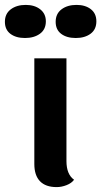

<svg xmlns="http://www.w3.org/2000/svg" viewBox="-80 -748 413 783"><path d="M222 -15Q212 -1 191.5 7Q171 15 151 15Q106 15 83 -9Q60 -33 60 -79V-510H191V-91Q191 -37 222 -15ZM107 -661Q107 -628 83 -610.5Q59 -593 22 -593Q-15 -593 -37.5 -610Q-60 -627 -60 -659Q-60 -692 -36 -710Q-12 -728 25 -728Q61 -728 84 -710Q107 -692 107 -661ZM313 -661Q313 -628 289.5 -610.5Q266 -593 229 -593Q192 -593 169.5 -610Q147 -627 147 -659Q147 -692 171 -710Q195 -728 232 -728Q268 -728 290.5 -710.5Q313 -693 313 -661Z"/></svg>

Font: Sansita Medium
Style: Regular
Weight: 500
Designer: Pablo Cosgaya
Foundry: Omnibus-Type
Version: Version 1.006